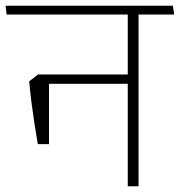

<svg xmlns="http://www.w3.org/2000/svg" viewBox="-36 -648 626 668"><path d="M446 -607.5H408.5V0H446ZM345.5 -597.5H570L565.5 -628H341.5ZM518 -597.5 514 -628H-16.5L-13 -597.5ZM423.5 -389H115.5V-356.5H423.5ZM95.5 -146.5H134.5V-389H96.5L65.5 -365Q69.5 -322 74 -288Q78.5 -254 83.5 -220.5Q88.5 -187 95.5 -146.5Z"/></svg>

Font: Anek Devanagari ExtraLight
Style: Regular
Weight: 250
Designer: Kailash Malviya (Devanagari) & Yesha Goshar (Latin)
Foundry: Ek Type
Version: Version 1.003